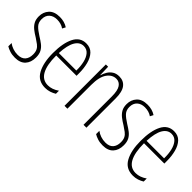

<svg xmlns="http://www.w3.org/2000/svg" viewBox="45 -1133 1737 1737"><g transform="rotate(45 914.0 -264.5)"><path d="M284 -127Q284 -64 250 -27Q216 10 149 10Q112 10 83 0.5Q54 -9 35 -21V-63Q57 -46 86.5 -36Q116 -26 148 -26Q197 -26 221.5 -53Q246 -80 246 -128Q246 -160 235.5 -181Q225 -202 204.5 -217.5Q184 -233 155 -252Q121 -272 94.5 -293Q68 -314 53 -341Q38 -368 38 -408Q38 -463 72.5 -501Q107 -539 177 -539Q237 -539 281 -510L265 -479Q228 -505 176 -505Q130 -505 102 -479.5Q74 -454 74 -407Q74 -366 97.5 -340.5Q121 -315 169 -285Q202 -265 228 -245Q254 -225 269 -197.5Q284 -170 284 -127Z M516 -539Q569 -539 600.5 -505.5Q632 -472 646 -418Q660 -364 660 -303V-269H400Q400 -149 434 -86.5Q468 -24 537 -24Q590 -24 643 -61V-22Q621 -8 593.5 1Q566 10 535 10Q445 10 404 -64.5Q363 -139 363 -264Q363 -391 400.5 -465Q438 -539 516 -539ZM516 -506Q466 -506 436 -455.5Q406 -405 401 -301H625Q626 -357 615 -403.5Q604 -450 579.5 -478Q555 -506 516 -506Z M938 -539Q994 -539 1024.5 -499Q1055 -459 1055 -373V0H1018V-362Q1018 -438 995.5 -471.5Q973 -505 934 -505Q882 -505 847 -455.5Q812 -406 812 -305V0H775V-529H804L807 -425H809Q817 -454 833 -480Q849 -506 874.5 -522.5Q900 -539 938 -539Z M1407 -127Q1407 -64 1373 -27Q1339 10 1272 10Q1235 10 1206 0.5Q1177 -9 1158 -21V-63Q1180 -46 1209.5 -36Q1239 -26 1271 -26Q1320 -26 1344.5 -53Q1369 -80 1369 -128Q1369 -160 1358.5 -181Q1348 -202 1327.5 -217.5Q1307 -233 1278 -252Q1244 -272 1217.5 -293Q1191 -314 1176 -341Q1161 -368 1161 -408Q1161 -463 1195.5 -501Q1230 -539 1300 -539Q1360 -539 1404 -510L1388 -479Q1351 -505 1299 -505Q1253 -505 1225 -479.5Q1197 -454 1197 -407Q1197 -366 1220.5 -340.5Q1244 -315 1292 -285Q1325 -265 1351 -245Q1377 -225 1392 -197.5Q1407 -170 1407 -127Z M1639 -539Q1692 -539 1723.5 -505.5Q1755 -472 1769 -418Q1783 -364 1783 -303V-269H1523Q1523 -149 1557 -86.5Q1591 -24 1660 -24Q1713 -24 1766 -61V-22Q1744 -8 1716.5 1Q1689 10 1658 10Q1568 10 1527 -64.5Q1486 -139 1486 -264Q1486 -391 1523.5 -465Q1561 -539 1639 -539ZM1639 -506Q1589 -506 1559 -455.5Q1529 -405 1524 -301H1748Q1749 -357 1738 -403.5Q1727 -450 1702.5 -478Q1678 -506 1639 -506Z"/></g></svg>

Font: Noto Sans Tamil ExtraCondensed ExtraLight
Style: Regular
Weight: 200
Width: 2
Designer: Jelle Bosma - Monotype Design Team
Foundry: Monotype Imaging Inc.
Version: Version 2.004; ttfautohint (v1.8.4.7-5d5b)